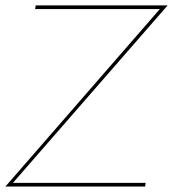

<svg xmlns="http://www.w3.org/2000/svg" viewBox="-31 -680 631 700"><path d="M-11.2 0 551.8 -647H97.2L99.1 -660.2H580.1L16.1 -13.2H500L498 0Z"/></svg>

Font: Human Sans Thin
Style: Italic
Weight: 100
Italic angle: -8°
Designer: Tim Radville
Foundry: Continuum
Version: Version 1.000;FEAKit 1.0